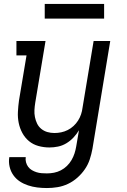

<svg xmlns="http://www.w3.org/2000/svg" viewBox="-20 -737 640 970"><path d="M217 213Q192 213 168 210Q144 207 121.5 199.5Q99 192 80 179.5Q61 167 47.5 148Q34 129 28.5 105Q23 81 27 57H110Q108 70 111.5 83Q115 96 122.5 106Q130 116 141 122.5Q152 129 164.5 133Q177 137 190.5 138Q204 139 217 139Q235 139 253 135.5Q271 132 287.5 123.5Q304 115 318 101.5Q332 88 341.5 71.5Q351 55 356.5 38Q362 21 365 3L379 -79Q367 -59 351 -42Q335 -25 315 -13Q295 -1 273 3.5Q251 8 230 8Q201 8 174 0.5Q147 -7 126.5 -24Q106 -41 93 -65Q80 -89 74.5 -116Q69 -143 70.5 -172Q72 -201 76 -230L114 -457H63V-530H210L158 -218Q155 -199 154 -181Q153 -163 156.5 -145.5Q160 -128 167.5 -112.5Q175 -97 188.5 -86Q202 -75 219 -70Q236 -65 255 -65Q272 -65 289 -68.5Q306 -72 322 -80Q338 -88 351.5 -100.5Q365 -113 374.5 -128Q384 -143 389.5 -159.5Q395 -176 397 -193L453 -530H537L447 15Q442 42 433.5 68Q425 94 409 117.5Q393 141 371 160.5Q349 180 323.5 192Q298 204 271 208.5Q244 213 217 213ZM206 -643V-717H506V-643Z"/></svg>

Font: Iosevka Slab Extended
Style: Italic
Weight: 400
Width: 7
Italic angle: -9°
Monospace: yes
Designer: Belleve Invis
Foundry: Belleve Invis
Version: Version 11.1.0; ttfautohint (v1.8.3)